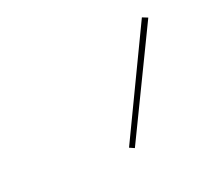

<svg xmlns="http://www.w3.org/2000/svg" viewBox="-53 -771 342 322"><g transform="rotate(-20 118.0 -610.0)"><path d="M131 -513 226 -711 236 -707 140 -509Z"/></g></svg>

Font: Ysabeau Hairline
Style: Italic
Weight: 100
Italic angle: -12°
Designer: Christian Thalmann (Catharsis Fonts)
Version: Version 0.003